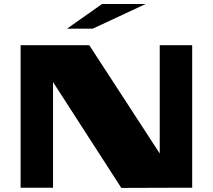

<svg xmlns="http://www.w3.org/2000/svg" viewBox="-20 -922 1043 942"><path d="M480.5 -902.3H694.3L434.6 -781.2H308.6ZM81.1 -1V-700.2H418L763.7 -168.9V-700.2H922.9V-1H874L575.2 0L240.2 -519.5V-1Z"/></svg>

Font: Polsku
Style: Regular
Weight: 400
Designer: Sebastien Sanfilippo
Version: Version 1.1